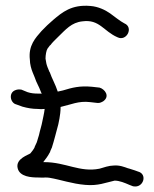

<svg xmlns="http://www.w3.org/2000/svg" viewBox="-20 -643 543 675"><path d="M132 -73C140 -83 149 -95 155 -107L156 -108V-109C157 -113 159 -117 161 -121V-122L162 -123C171 -151 177 -177 185 -206L189 -226C191 -238 193 -251 193 -265V-267C229 -275 256 -289 297 -284C306 -283 313 -282 323 -281C330 -280 338 -284 343 -287C368 -305 348 -330 330 -335L303 -338C260 -342 234 -335 201 -325L183 -321C175 -346 162 -368 155 -389L154 -390L147 -407C145 -412 144 -416 143 -420L140 -437C140 -450 143 -466 147 -472L156 -484H157C163 -493 175 -504 185 -514C211 -539 231 -564 270 -568C330 -576 344 -533 393 -512C425 -496 451 -547 417 -561C403 -568 381 -586 367 -596C350 -608 325 -620 298 -622C231 -628 198 -599 167 -573C153 -561 138 -547 126 -534C105 -510 79 -483 85 -433C85 -418 90 -400 95 -388L102 -371C108 -352 117 -339 123 -322C124 -319 125 -317 127 -314H113C101 -314 89 -315 77 -319L55 -328H54C48 -329 41 -329 34 -326C9 -317 16 -281 37 -276L59 -268C77 -263 94 -260 113 -260C120 -259 129 -259 137 -260C136 -253 135 -244 133 -236L129 -217C126 -200 121 -187 117 -168L113 -155C112 -152 111 -147 109 -142L102 -127V-126C101 -122 91 -108 87 -104C82 -99 34 -86 42 -52C49 -21 91 -19 114 -19C122 -19 130 -18 139 -19C143 -19 149 -19 154 -18C195 -11 232 3 280 7C325 11 351 -1 383 -8C400 -8 419 0 435 7L448 12H449C484 19 500 -31 465 -40L454 -44C445 -47 438 -49 432 -51H431C417 -56 400 -63 379 -61C364 -61 343 -54 330 -50C261 -36 211 -73 136 -73Z"/></svg>

Font: Stray Cat
Style: Bd
Weight: 700
Version: Version 1.0